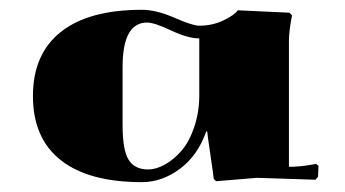

<svg xmlns="http://www.w3.org/2000/svg" viewBox="-20 -788 700 390"><path d="M566.9 -449.2Q587.9 -449.2 610.8 -453.1L622.1 -455.1L627 -451.2L626 -429.2L621.1 -422.9L502 -426.8L418.9 -419.9L414.1 -424.8Q414.1 -428.7 407.5 -472.9Q400.9 -517.1 400.9 -521H398.9Q381.8 -472.2 345.5 -445.1Q309.1 -418 268.1 -418Q160.2 -418 103.5 -462.6Q46.9 -507.3 46.9 -592.8Q46.9 -678.2 103.5 -723.1Q160.2 -768.1 268.1 -768.1Q297.4 -768.1 334.2 -752Q371.1 -735.8 384.8 -735.8Q411.6 -735.8 434.3 -746.8Q457 -757.8 462.9 -767.1L567.9 -762.2L573.2 -756.8Q566.9 -725.1 566.9 -705.1ZM384.8 -710Q361.8 -710 327.6 -726.1Q293.5 -742.2 278.8 -742.2Q229 -742.2 229 -651.9V-534.2Q229 -482.4 241.5 -463.1Q253.9 -443.8 280.8 -443.8Q296.9 -443.8 314.7 -453.6Q332.5 -463.4 348.1 -481.2Q363.8 -499 374 -528.3Q384.3 -557.6 384.8 -592.8Z"/></svg>

Font: Yokawerad
Style: Regular
Weight: 500
Designer: gluk
Foundry: gluk
Version: Version 0.79